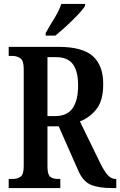

<svg xmlns="http://www.w3.org/2000/svg" viewBox="-20 -951 608 971"><path d="M24 0V-46H45Q67 -46 83.5 -57Q100 -68 100 -110V-603Q100 -645 82.5 -656.5Q65 -668 45 -668H24V-714H276Q397 -714 449.5 -667Q502 -620 502 -526Q502 -441 467 -398Q432 -355 384 -337L486 -128Q506 -87 524 -66.5Q542 -46 564 -46H568V0H545Q478 0 438.5 -17Q399 -34 375 -90L277 -312H220V-110Q220 -68 234 -57Q248 -46 272 -46H285V0ZM259 -364Q320 -364 347.5 -404Q375 -444 375 -519Q375 -591 348.5 -626.5Q322 -662 264 -662H220V-364ZM211 -784Q231 -820 255 -858.5Q279 -897 290 -931H410V-921Q400 -904 374 -876.5Q348 -849 317 -820.5Q286 -792 260 -771H211Z"/></svg>

Font: Noto Serif Ethiopic ExtraCondensed SemiBold
Style: Regular
Weight: 600
Width: 2
Designer: Monotype Design Team
Foundry: Monotype Imaging Inc.
Version: Version 2.102; ttfautohint (v1.8.4.7-5d5b)